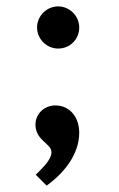

<svg xmlns="http://www.w3.org/2000/svg" viewBox="-20 -454 374 601"><path d="M162 -434C126 -434 96 -404 96 -368C96 -332 126 -302 162 -302C199 -302 228 -331 228 -368C228 -404 198 -434 162 -434ZM153 -124C119 -124 91 -98 91 -64C91 -14 141 -5 141 22C141 48 109 75 92 93L126 127C180 88 228 30 228 -39C228 -84 201 -124 153 -124Z"/></svg>

Font: Rosario
Style: Regular
Weight: 400
Designer: Hector Gatti
Foundry: Omnibus Type
Version: Version 1.100